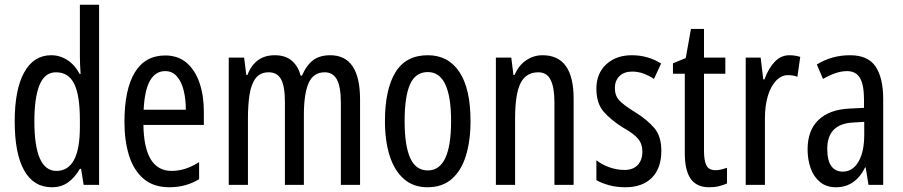

<svg xmlns="http://www.w3.org/2000/svg" viewBox="-20 -780 3809 810"><path d="M199 10Q122 10 82 -61Q42 -132 42 -268Q42 -402 82 -474.5Q122 -547 196 -547Q233 -547 264.5 -526.5Q296 -506 316 -468H320Q317 -513 317 -542V-760H398V0H333L322 -68H317Q295 -30 266.5 -10Q238 10 199 10ZM218 -59Q317 -59 317 -244V-274Q317 -378 293 -426.5Q269 -475 216 -475Q169 -475 147 -422Q125 -369 125 -268Q125 -59 218 -59Z M677 -546Q732 -546 768 -514.5Q804 -483 822 -429.5Q840 -376 840 -309V-253H585Q588 -59 704 -59Q733 -59 761.5 -68Q790 -77 820 -96V-24Q764 10 695 10Q627 10 585 -26.5Q543 -63 524 -125Q505 -187 505 -265Q505 -402 548.5 -474Q592 -546 677 -546ZM677 -480Q636 -480 613 -440Q590 -400 586 -317H764Q764 -361 755 -398Q746 -435 726.5 -457.5Q707 -480 677 -480Z M1373 -547Q1499 -547 1499 -360V0H1418V-345Q1418 -415 1401 -445Q1384 -475 1350 -475Q1302 -475 1282 -429.5Q1262 -384 1262 -296V0H1182V-348Q1182 -417 1165.5 -446Q1149 -475 1114 -475Q1078 -475 1059 -450.5Q1040 -426 1033 -382Q1026 -338 1026 -281V0H945V-537H1010L1019 -464H1024Q1056 -547 1139 -547Q1185 -547 1212 -523Q1239 -499 1248 -461H1254Q1273 -505 1301 -526Q1329 -547 1373 -547Z M1965 -269Q1965 -186 1945.5 -123Q1926 -60 1886 -25Q1846 10 1783 10Q1724 10 1684 -25Q1644 -60 1624 -122.5Q1604 -185 1604 -269Q1604 -402 1648 -474.5Q1692 -547 1785 -547Q1871 -547 1918 -476.5Q1965 -406 1965 -269ZM1687 -269Q1687 -166 1710.5 -113.5Q1734 -61 1785 -61Q1883 -61 1883 -269Q1883 -476 1785 -476Q1733 -476 1710 -424.5Q1687 -373 1687 -269Z M2269 -547Q2400 -547 2400 -364V0H2319V-348Q2319 -411 2303 -443Q2287 -475 2251 -475Q2199 -475 2176 -429Q2153 -383 2153 -279V0H2072V-537H2137L2146 -464H2151Q2168 -504 2199.5 -525.5Q2231 -547 2269 -547Z M2770 -144Q2770 -70 2730 -30Q2690 10 2618 10Q2581 10 2550 1.5Q2519 -7 2496 -20V-104Q2518 -86 2550 -74.5Q2582 -63 2615 -63Q2650 -63 2670 -83.5Q2690 -104 2690 -141Q2690 -173 2671.5 -195Q2653 -217 2608 -242Q2558 -273 2527 -308.5Q2496 -344 2496 -406Q2496 -470 2537.5 -508.5Q2579 -547 2646 -547Q2713 -547 2769 -512L2739 -447Q2718 -461 2695 -469.5Q2672 -478 2647 -478Q2613 -478 2593.5 -459Q2574 -440 2574 -408Q2574 -376 2593 -356Q2612 -336 2659 -307Q2709 -276 2739.5 -241Q2770 -206 2770 -144Z M2999 -62Q3011 -62 3023 -65Q3035 -68 3047 -72V-6Q3031 1 3013 5.5Q2995 10 2972 10Q2919 10 2894 -25.5Q2869 -61 2869 -133V-469H2819V-513L2873 -535L2895 -658H2950V-537H3040V-469H2950V-143Q2950 -103 2960 -82.5Q2970 -62 2999 -62Z M3310 -547Q3334 -547 3356 -540L3344 -456Q3327 -463 3304 -463Q3276 -463 3253.5 -439Q3231 -415 3219 -374Q3207 -333 3207 -280V0H3126V-537H3189L3200 -445H3205Q3222 -492 3248.5 -519.5Q3275 -547 3310 -547Z M3566 -547Q3642 -547 3674 -499Q3706 -451 3706 -362V0H3644L3632 -74H3630Q3588 10 3507 10Q3466 10 3439 -12.5Q3412 -35 3399.5 -71.5Q3387 -108 3387 -150Q3387 -230 3433 -274Q3479 -318 3564 -322L3625 -325V-360Q3625 -422 3608 -451Q3591 -480 3553 -480Q3509 -480 3452 -447L3426 -508Q3489 -547 3566 -547ZM3578 -263Q3470 -257 3470 -152Q3470 -103 3487 -79.5Q3504 -56 3535 -56Q3577 -56 3601.5 -97.5Q3626 -139 3626 -212V-266Z"/></svg>

Font: Noto Sans Sinhala ExtraCondensed
Style: Regular
Weight: 400
Width: 2
Designer: Jelle Bosma - Monotype Design Team
Foundry: Monotype Imaging Inc.
Version: Version 2.006; ttfautohint (v1.8.4.7-5d5b)